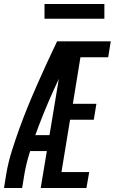

<svg xmlns="http://www.w3.org/2000/svg" viewBox="-33 -942 575 962"><path d="M-13 0 -1 -74Q9 -131 26.5 -186.5Q44 -242 64 -297.5Q84 -353 106.5 -408Q129 -463 153 -517.5Q177 -572 202 -626.5Q227 -681 253 -735H293L290 -719L334 -700Q282 -593 233 -484.5Q184 -376 144 -265H215L202 -185H118Q109 -157 102 -129.5Q95 -102 90 -74L78 0ZM171 0 293 -735H522L509 -655H370L332 -422H450L437 -342H318L275 -80H414L400 0ZM490 -848H190V-922H490Z"/></svg>

Font: Iosevka Curly Medium Oblique
Style: Regular
Weight: 500
Italic angle: -9°
Monospace: yes
Designer: Belleve Invis
Foundry: Belleve Invis
Version: Version 11.1.0; ttfautohint (v1.8.3)